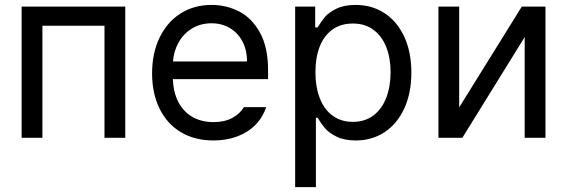

<svg xmlns="http://www.w3.org/2000/svg" viewBox="-20 -557 2292 776"><path d="M67.4 -530.3H486.3V0H402.3V-453.1H151.4V0H67.4Z M594.7 -260.7Q594.7 -341.8 624.8 -404.5Q654.8 -467.3 709.2 -502.2Q763.7 -537.1 835 -537.1Q895 -537.1 946.8 -510.5Q998.5 -483.9 1031 -424.6Q1063.5 -365.2 1063.5 -272.5V-237.3H678.7Q680.7 -182.1 701.7 -143.1Q722.7 -104 759 -83.7Q795.4 -63.5 842.8 -63.5Q887.7 -63.5 918.7 -80.3Q949.7 -97.2 965.8 -124H1055.7Q1043 -84 1013.4 -53.5Q983.9 -22.9 940.2 -6.1Q896.5 10.7 842.8 10.7Q767.1 10.7 710.9 -22.9Q654.8 -56.6 624.8 -118.2Q594.7 -179.7 594.7 -260.7ZM978.5 -308.6Q978.5 -353 960.7 -387.9Q942.9 -422.9 910.2 -442.9Q877.4 -462.9 835 -462.9Q790.5 -462.9 756.1 -441.9Q721.7 -420.9 701.9 -385.5Q682.1 -350.1 679.2 -308.6Z M1172.9 -530.3H1253.9V-446.3H1263.7Q1279.3 -471.7 1293.9 -489Q1308.6 -506.3 1339.4 -521.7Q1370.1 -537.1 1417 -537.1Q1483.4 -537.1 1534.4 -503.7Q1585.4 -470.2 1614 -408.2Q1642.6 -346.2 1642.6 -263.7Q1642.6 -181.2 1614 -118.9Q1585.4 -56.6 1534.4 -22.9Q1483.4 10.7 1418 10.7Q1371.6 10.7 1340.6 -4.6Q1309.6 -20 1293.9 -38.3Q1278.3 -56.6 1263.7 -81.1H1256.8V199.2H1172.9ZM1406.2 -64.5Q1455.1 -64.5 1489.5 -90.6Q1523.9 -116.7 1541.3 -162.4Q1558.6 -208 1558.6 -265.6Q1558.6 -321.8 1541.3 -366.2Q1523.9 -410.6 1489.7 -436.3Q1455.6 -461.9 1406.2 -461.9Q1357.4 -461.9 1323.5 -437.5Q1289.6 -413.1 1272.2 -368.9Q1254.9 -324.7 1254.9 -265.6Q1254.9 -205.6 1272.5 -160.2Q1290 -114.7 1324.2 -89.6Q1358.4 -64.5 1406.2 -64.5Z M2088.9 -530.3H2184.6V0H2100.6V-407.2L1848.6 0H1752V-530.3H1835.9V-123Z"/></svg>

Font: Pretendard
Style: Regular
Weight: 400
Designer: Base glyphs from Inter by Rasmus Andersson; Hangeul glyphs from Noto Sans CJK(Source Han Sans) by Jang Soo-young and Kan
Foundry: Kil Hyung-jin
Version: Version 1.309